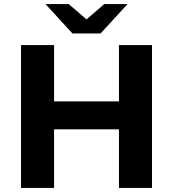

<svg xmlns="http://www.w3.org/2000/svg" viewBox="-20 -921 848 941"><path d="M725 -700V0H563V-287H245V0H83V-700H245V-424H563V-700ZM605 -901 473 -757H335L203 -901H317L404 -826L491 -901Z"/></svg>

Font: APTA Sans Regular
Style: Bold Italic
Weight: 700
Version: Version 7.200